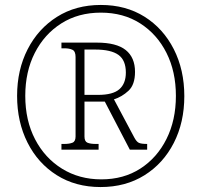

<svg xmlns="http://www.w3.org/2000/svg" viewBox="-20 -745 813 775"><path d="M386 10Q285 10 209 -38Q133 -86 91 -169.5Q49 -253 49 -358Q49 -463 91.5 -546Q134 -629 210 -677Q286 -725 387 -725Q488 -725 563.5 -677.5Q639 -630 681.5 -546.5Q724 -463 724 -357Q724 -251 681.5 -168Q639 -85 563 -37.5Q487 10 386 10ZM389 -21Q479 -21 546.5 -64.5Q614 -108 652 -184Q690 -260 690 -358Q690 -456 652 -531.5Q614 -607 546 -650.5Q478 -694 387 -694Q296 -694 227.5 -650.5Q159 -607 120.5 -531.5Q82 -456 82 -358Q82 -259 121.5 -183Q161 -107 230.5 -64Q300 -21 389 -21ZM228 -141V-164H240Q260 -164 272.5 -169Q285 -174 285 -194V-515Q285 -538 272.5 -544Q260 -550 240 -550H228V-573H371Q450 -573 487.5 -543Q525 -513 525 -455Q525 -403 498.5 -378.5Q472 -354 440 -344L522 -190Q531 -173 540.5 -168.5Q550 -164 574 -164V-141H504L403 -335H321V-194Q321 -174 333 -169Q345 -164 366 -164H378V-141ZM376 -362Q436 -362 462 -385Q488 -408 488 -452Q488 -502 458 -523.5Q428 -545 364 -545H321V-362Z"/></svg>

Font: Noto Serif Tamil SemiCondensed ExtraLight
Style: Italic
Weight: 200
Width: 4
Italic angle: -12°
Designer: Indian Type Foundry, Tom Grace, and the Monotype Design Team
Foundry: Monotype Imaging Inc.
Version: Version 2.003; ttfautohint (v1.8.4.7-5d5b)